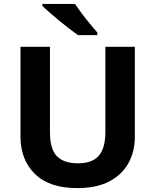

<svg xmlns="http://www.w3.org/2000/svg" viewBox="-20 -954 796 984"><path d="M671 -252Q671 -178 638.5 -118.5Q606 -59 540.5 -24.5Q475 10 375 10Q233 10 159 -62.5Q85 -135 85 -254V-714H236V-277Q236 -189 272 -153Q308 -117 379 -117Q453 -117 486.5 -156Q520 -195 520 -278V-714H671ZM364 -934Q379 -912 399.5 -884.5Q420 -857 441.5 -831.5Q463 -806 479 -787V-774H380Q361 -787 335.5 -806.5Q310 -826 283.5 -848Q257 -870 234 -890Q211 -910 197 -924V-934Z"/></svg>

Font: Noto Sans Tangsa
Style: Bold
Weight: 700
Version: Version 1.504